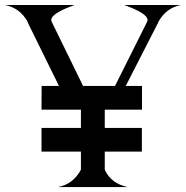

<svg xmlns="http://www.w3.org/2000/svg" viewBox="-30 -758 753 778"><path d="M205.1 0Q265.6 -11.7 296.9 -68.4L297.9 -72.3V-143.6H138.2V-239.7H297.9V-313.5H138.2L138.7 -409.7H209L83 -665.5L82.5 -667L81.1 -671.4Q49.8 -726.1 -9.8 -737.8H272.5Q177.7 -704.1 177.7 -677.2Q177.7 -673.3 179.7 -669.9L181.6 -665.5L306.6 -409.7H436L564 -665.5L565.9 -669.9Q567.9 -673.3 567.9 -677.2Q567.4 -704.1 473.1 -737.8H703.1Q643.1 -726.1 611.8 -669.4L610.4 -665.5L479.5 -409.7H545.4V-313.5H394.5V-239.7H544.9V-143.6H394.5V-72.3L395.5 -67.9Q421.9 -13.7 487.3 0Z"/></svg>

Font: Modern Antiqua
Style: Regular
Weight: 500
Version: Version 1.0